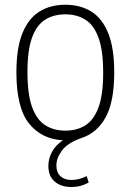

<svg xmlns="http://www.w3.org/2000/svg" viewBox="-20 -568 538 790"><path d="M274 201.5Q231 201.5 205 179Q179 156.5 179 115Q179 84.5 194 56.8Q209 29 239 9Q152 5 99.8 -59.5Q47.5 -124 47.5 -270Q47.5 -370.5 72.5 -431.8Q97.5 -493 142.8 -520.8Q188 -548.5 249 -548.5Q309.5 -548.5 354.8 -521Q400 -493.5 425 -432.2Q450 -371 450 -270Q450 -149.5 414.8 -85.5Q379.5 -21.5 316.5 -0.5Q258.5 19.5 235.2 51Q212 82.5 212 112Q212 142 229 157.2Q246 172.5 274 172.5Q306 172.5 336.5 156.5L345 182.5Q313 201.5 274 201.5ZM249 -30.5Q296.5 -30.5 331.2 -52.2Q366 -74 385.2 -126Q404.5 -178 404.5 -268.5Q404.5 -360.5 385.2 -413Q366 -465.5 331 -487.2Q296 -509 249 -509Q201.5 -509 166.5 -487.5Q131.5 -466 112.2 -414.2Q93 -362.5 93 -272Q93 -179.5 112.2 -127Q131.5 -74.5 166.5 -52.5Q201.5 -30.5 249 -30.5Z"/></svg>

Font: Encode Sans Semi Condensed ExtraLight
Style: Regular
Weight: 200
Width: 4
Designer: Multiple Designers
Foundry: Impallari Type
Version: Version 3.000; ttfautohint (v1.8.3) -l 8 -r 50 -G 200 -x 14 